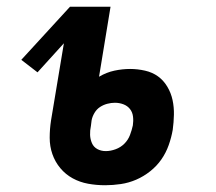

<svg xmlns="http://www.w3.org/2000/svg" viewBox="-20 -540 640 568"><path d="M291 8Q265 8 240.5 3.5Q216 -1 195 -12.5Q174 -24 158.5 -42.5Q143 -61 135 -84Q127 -107 127 -132.5Q127 -158 131 -184L169 -412L91 -326L43 -363L187 -520H307L273 -313Q295 -326 318.5 -331Q342 -336 365 -336Q387 -336 409 -331Q431 -326 447.5 -314Q464 -302 475 -283.5Q486 -265 490.5 -244Q495 -223 494.5 -200.5Q494 -178 491 -156Q487 -133 479 -110.5Q471 -88 457.5 -68.5Q444 -49 424.5 -33.5Q405 -18 383 -8.5Q361 1 337.5 4.5Q314 8 291 8ZM293 -93Q307 -93 322 -98.5Q337 -104 348 -115Q359 -126 364.5 -140.5Q370 -155 373 -169Q375 -182 373.5 -195Q372 -208 364.5 -217.5Q357 -227 345 -231.5Q333 -236 320 -236Q309 -236 297.5 -233Q286 -230 276 -223.5Q266 -217 259.5 -206Q253 -195 251 -184L249 -168Q246 -154 246.5 -141Q247 -128 252 -116.5Q257 -105 268 -99Q279 -93 293 -93Z"/></svg>

Font: Iosevka Etoile
Style: Bold Italic
Weight: 700
Italic angle: -9°
Designer: Belleve Invis
Foundry: Belleve Invis
Version: Version 28.1.0; ttfautohint (v1.8.4)